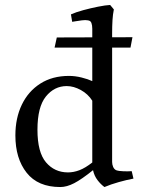

<svg xmlns="http://www.w3.org/2000/svg" viewBox="-20 -738 568 774"><path d="M209 -587 514 -588 506 -546H200ZM432 -85Q432 -75 436 -65.5Q440 -56 448 -52Q459 -48 478.5 -47.5Q498 -47 511 -48L518 -18Q491 -13 459 -4Q427 5 401 16Q386 5 373 -12Q360 -29 355 -52Q309 -15 279 0.5Q249 16 223 16Q133 16 87.5 -41.5Q42 -99 42 -192Q42 -262 68 -316Q94 -370 142.5 -401Q191 -432 258 -432Q283 -432 309 -425.5Q335 -419 352 -411V-622Q352 -636 348.5 -645.5Q345 -655 334 -656Q325 -658 310 -656Q295 -654 283 -652Q271 -650 271 -650L266 -680Q286 -689 315.5 -697Q345 -705 375 -711Q405 -717 424 -718L439 -700Q435 -681 433.5 -657Q432 -633 432 -602ZM254 -43Q277 -43 300.5 -52Q324 -61 352 -83V-332Q335 -359 306 -375Q277 -391 249 -391Q199 -391 165 -349Q131 -307 131 -215Q131 -124 165.5 -83.5Q200 -43 254 -43Z"/></svg>

Font: Buenard
Style: Regular
Weight: 400
Version: Version 2.000